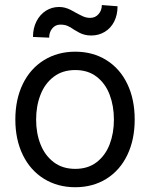

<svg xmlns="http://www.w3.org/2000/svg" viewBox="-20 -746 607 776"><path d="M157.7 -23.4C194.5 -0.7 236.7 10.7 284.2 10.7C331.7 10.7 373.7 -0.7 410.2 -23.4C446.6 -46.2 474.8 -78.3 494.6 -119.6C514.5 -161 524.4 -208.7 524.4 -262.7C524.4 -317.4 514.5 -365.4 494.6 -406.7C474.8 -448.1 446.6 -480.1 410.2 -502.9C373.7 -525.7 331.7 -537.1 284.2 -537.1C236.7 -537.1 194.5 -525.7 157.7 -502.9C120.9 -480.1 92.4 -448.1 72.3 -406.7C52.1 -365.4 42 -317.4 42 -262.7C42 -208.7 52.1 -161 72.3 -119.6C92.4 -78.3 120.9 -46.2 157.7 -23.4ZM371.1 -90.8C347.7 -72.6 318.7 -63.5 284.2 -63.5C249.7 -63.5 220.5 -72.6 196.8 -90.8C173 -109 155.3 -133.1 143.6 -163.1C131.8 -193 126 -226.2 126 -262.7C126 -299.2 131.8 -332.5 143.6 -362.8C155.3 -393.1 173 -417.3 196.8 -435.5C220.5 -453.8 249.7 -462.9 284.2 -462.9C318.7 -462.9 347.7 -453.8 371.1 -435.5C394.5 -417.3 411.9 -393.1 423.3 -362.8C434.7 -332.5 440.4 -299.2 440.4 -262.7C440.4 -226.2 434.7 -193 423.3 -163.1C411.9 -133.1 394.5 -109 371.1 -90.8ZM127.4 -659.7C118 -641.1 113.3 -620.1 113.3 -596.7L178.7 -593.8C178.7 -608.7 182.9 -621.3 191.4 -631.3C199.9 -641.4 210.6 -646.5 223.6 -646.5C234.7 -646.5 244.3 -644.9 252.4 -641.6C260.6 -638.3 269.5 -633.1 279.3 -626C287.1 -621.4 293.9 -617.5 299.8 -614.3C305.7 -611 312.7 -608.2 320.8 -606C328.9 -603.7 338.2 -602.5 348.6 -602.5C368.8 -602.5 387 -607.4 403.3 -617.2C419.6 -627 432.3 -640.8 441.4 -658.7C450.5 -676.6 455.1 -697.3 455.1 -720.7L391.6 -725.6C391.6 -711.3 387.2 -699.1 378.4 -689C369.6 -678.9 358.4 -673.8 344.7 -673.8C334.3 -673.8 324.7 -675.8 315.9 -679.7C307.1 -683.6 296.9 -688.8 285.2 -695.3C278.6 -699.2 271.8 -703 264.6 -706.5C257.5 -710.1 250.2 -712.9 242.7 -714.8C235.2 -716.8 227.2 -717.8 218.8 -717.8C199.2 -717.8 181.5 -712.7 165.5 -702.6C149.6 -692.5 136.9 -678.2 127.4 -659.7Z"/></svg>

Font: Pretendard Variable
Style: Regular
Weight: 400
Designer: Base glyphs from Inter by Rasmus Andersson; Hangeul glyphs from Noto Sans CJK(Source Han Sans) by Jang Soo-young and Kan
Foundry: Kil Hyung-jin
Version: Version 1.309;Glyphs 3.2 (3225)